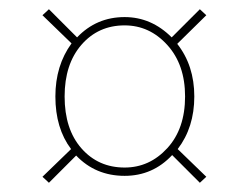

<svg xmlns="http://www.w3.org/2000/svg" viewBox="-20 -586 541 416"><path d="M381 -377Q381 -446 342.5 -488.5Q304 -531 250 -531Q193 -531 156.5 -489Q120 -447 120 -377Q120 -306 156.5 -264.5Q193 -223 250 -223Q304 -223 342.5 -265Q381 -307 381 -377ZM413 -190 353 -250Q311 -205 250 -205Q187 -205 145 -249L86 -190L72 -203L134 -263Q100 -308 100 -377Q100 -444 135 -492L72 -553L86 -566L147 -505Q189 -549 250 -549Q308 -549 352 -505L413 -566L427 -553L364 -491Q401 -444 401 -377Q401 -310 365 -263L427 -203Z"/></svg>

Font: SVN-Poppins Thin
Style: Regular
Weight: 100
Designer: Ninad Kale (Devanagari), Jonny Pinhorn (Latin)
Foundry: Indian Type Foundry
Version: Version 3.002 2017